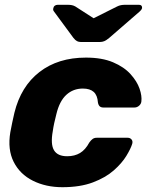

<svg xmlns="http://www.w3.org/2000/svg" viewBox="-20 -770 629 800"><path d="M240 10Q171 10 117 -17Q63 -44 37 -95.5Q11 -147 23 -219Q26 -235 31 -259.5Q36 -284 40 -300Q67 -410 144.5 -470Q222 -530 338 -530Q405 -530 451 -510.5Q497 -491 524 -461Q551 -431 561.5 -400.5Q572 -370 569 -347Q568 -337 559.5 -329.5Q551 -322 540 -322H411Q401 -322 395.5 -327Q390 -332 388 -343Q386 -373 370.5 -387Q355 -401 325 -401Q285 -401 256.5 -375Q228 -349 215 -295Q210 -276 206 -257.5Q202 -239 200 -224Q190 -169 205 -144Q220 -119 260 -119Q291 -119 313.5 -132.5Q336 -146 352 -176Q359 -186 366 -191Q373 -196 383 -196H512Q522 -196 528 -189Q534 -182 531 -171Q525 -151 506.5 -120.5Q488 -90 454 -60Q420 -30 367 -10Q314 10 240 10ZM317 -595Q308 -595 301 -598.5Q294 -602 286 -612L205 -722Q200 -728 202 -735Q203 -742 208 -746Q213 -750 220 -750H263Q272 -750 279.5 -748.5Q287 -747 294 -743L370 -694L468 -743Q476 -747 484 -748.5Q492 -750 500 -750H559Q573 -750 572 -736Q570 -729 563 -723L435 -612Q423 -602 414.5 -598.5Q406 -595 396 -595Z"/></svg>

Font: Rubik
Style: Bold Italic
Weight: 700
Italic angle: -12°
Designer: Hubert and Fischer
Foundry: Hubert and Fischer
Version: Version 2.300;gftools[0.9.30]